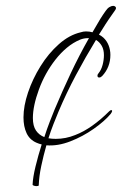

<svg xmlns="http://www.w3.org/2000/svg" viewBox="-20 -600 415 654"><path d="M104 34Q100 34 95.5 32.5Q91 31 91 29Q92 4 101 -33Q110 -70 122 -108Q113 -110 104 -114Q81 -124 70.5 -146.5Q60 -169 60 -200Q60 -239 75.5 -285Q91 -331 118 -374.5Q145 -418 180.5 -449.5Q216 -481 255 -490Q264 -493 273 -493Q285 -493 295 -490L302 -502Q322 -538 340 -563Q346 -572 353 -576Q360 -580 365 -580Q371 -580 374 -576Q377 -572 372 -565Q362 -551 351 -535Q340 -519 324 -493L317 -482Q324 -479 332 -472Q344 -461 350 -445.5Q356 -430 356 -413Q356 -371 328 -341Q323 -336 318 -336Q312 -336 312 -342Q312 -347 316 -351Q325 -362 329.5 -379Q334 -396 334 -412Q334 -431 326.5 -444Q319 -457 307 -464Q271 -405 238.5 -344Q206 -283 179 -219Q171 -200 162 -177Q153 -154 145 -129Q151 -128 157 -127.5Q163 -127 170 -127Q204 -127 236 -140Q265 -151 294.5 -172Q324 -193 352 -221Q356 -225 359 -225Q362 -225 362 -222Q362 -219 357 -212Q336 -187 299 -161Q262 -135 219.5 -118.5Q177 -102 138 -105Q128 -70 120.5 -34.5Q113 1 112 31Q112 34 104 34ZM131 -133Q140 -161 149.5 -185.5Q159 -210 166 -227Q192 -289 221 -350.5Q250 -412 283 -470H278Q266 -470 253 -465Q229 -455 208 -437.5Q187 -420 169 -397Q133 -351 112.5 -295Q92 -239 92 -198Q92 -171 102.5 -155.5Q113 -140 131 -133Z"/></svg>

Font: Waterfall
Style: Regular
Weight: 400
Designer: Robert E. Leuschke
Foundry: Robert E. Leuschke
Version: Version 1.010; ttfautohint (v1.8.3)